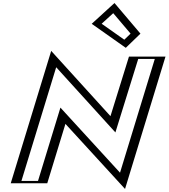

<svg xmlns="http://www.w3.org/2000/svg" viewBox="-20 -1194 1098 1251"><path d="M75 0 327.2 -825 713.3 -400 845.2 -825H1033.2L781 0L392.6 -424L263 0ZM873.4 -976 793.9 -899 598 -1037 724.2 -1152ZM94.6 -15 332.5 -793.2 718.5 -368.3 855.6 -810H1013.6L775.7 -31.7L387.3 -455.7L252.6 -15ZM852.5 -973.7 795.7 -918.8 621.9 -1041.3 719.6 -1130.4ZM94.6 -15H252.6L387.3 -455.7L775.7 -31.7L1013.6 -810H855.6L718.5 -368.3L332.5 -793.2ZM852.5 -973.7 719.6 -1130.4 621.9 -1041.3 795.7 -918.8ZM392.6 -424 781 0 1033.2 -825H845.2L713.3 -400L327.2 -825L75 0H263ZM873.4 -976 724.2 -1152 598 -1037 793.9 -899ZM119.6 -15 346.1 -755.9 731.9 -331.1 880.6 -810H988.6L762 -68.8L373.7 -492.8L227.6 -15ZM830.8 -974.9 789.9 -935.3 642.3 -1039.3 717.8 -1108.1ZM50 0H288L406.3 -386.9L794.7 37.1L1058.2 -825H820.2L699.8 -437.2L313.6 -862.4ZM895.1 -974.8 726 -1174.3 577.6 -1038.9 799.6 -882.4Z"/></svg>

Font: Hussar Outliner
Style: Obl
Weight: 700
Foundry: Cannot Into Space Fonts
Version: Version 0.92